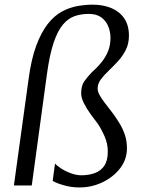

<svg xmlns="http://www.w3.org/2000/svg" viewBox="-20 -794 610 822"><path d="M102 -452.5Q113.5 -540 135 -598Q156.5 -656 184.5 -691.5Q212.5 -727 245 -744.5Q277.5 -762 311.2 -768Q345 -774 377.5 -774Q421.5 -774 456.5 -759.5Q491.5 -745 511.8 -715.5Q532 -686 532 -641Q532 -607 518.5 -580.2Q505 -553.5 485 -531.8Q465 -510 445 -491Q425 -472 411.5 -453.8Q398 -435.5 398 -415Q398 -402.5 406.2 -387.2Q414.5 -372 429.5 -352.5Q444.5 -333 464.5 -307Q478.5 -287.5 492 -265.5Q505.5 -243.5 514.5 -217.2Q523.5 -191 523.5 -158.5Q523.5 -112 494.8 -74.2Q466 -36.5 419.5 -14Q373 8.5 320 8.5Q285 8.5 253 -0.8Q221 -10 205.5 -19.5L215.5 -94Q223.5 -84.5 242 -72.5Q260.5 -60.5 284 -52Q307.5 -43.5 329.5 -43.5Q362 -44 387.2 -53.5Q412.5 -63 427 -85Q441.5 -107 441.5 -145.5Q441.5 -179 427.8 -210.2Q414 -241.5 398.5 -264.5Q384.5 -282.5 368 -305.2Q351.5 -328 339.5 -351.5Q327.5 -375 327.5 -395Q327.5 -427 340.8 -445.8Q354 -464.5 373 -484.5Q397 -505.5 415 -528Q433 -550.5 443 -575.8Q453 -601 453 -631.5Q453 -657.5 443.5 -681Q434 -704.5 413.8 -719.5Q393.5 -734.5 360 -734.5Q327.5 -734.5 299.8 -725Q272 -715.5 249.2 -688.5Q226.5 -661.5 209.2 -610Q192 -558.5 180.5 -473.5L116 0H39.5Z"/></svg>

Font: Merriweather 20pt Light
Style: Italic
Weight: 300
Italic angle: -7.8°
Version: Version 2.101